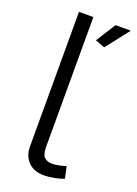

<svg xmlns="http://www.w3.org/2000/svg" viewBox="-142 -789 607 853"><g transform="rotate(20 161.5 -362.0)"><path d="M78 -730H146V-118Q146 -79 160 -67Q174 -55 194 -55Q212 -55 230 -59Q248 -63 261 -67L273 -12Q254 -4 226.5 1Q199 6 179 6Q133 6 105.5 -21Q78 -48 78 -95ZM237 -620 192 -637 251 -730H323Z"/></g></svg>

Font: Raleway Thin
Style: Regular
Weight: 400
Version: Version 4.026